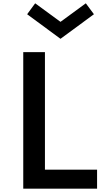

<svg xmlns="http://www.w3.org/2000/svg" viewBox="-20 -1140 639 1160"><path d="M120.5 0H566.5V-115H251.5V-825H120.5ZM345.5 -905.5 547.5 -1054 498.5 -1120 345.5 -1008 192.5 -1120 144 -1054Z"/></svg>

Font: Spartan SemiBold
Style: Regular
Weight: 600
Designer: Matt Bailey, Mirko Velimirovic
Foundry: Matt Bailey
Version: Version 1.003; ttfautohint (v1.8.3)